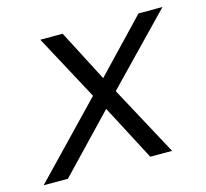

<svg xmlns="http://www.w3.org/2000/svg" viewBox="-131 -591 729 680"><g transform="rotate(-15 234.0 -250.5)"><path d="M-51 0 200 -261 71 -501H153L251 -312L431 -501H519L282 -256L420 0H340L233 -204L38 0Z"/></g></svg>

Font: Red Hat Display VF
Style: Italic
Weight: 300
Italic angle: -12°
Designer: Pentagram, MCKL
Foundry: Pentagram, MCKL
Version: Version 1.023